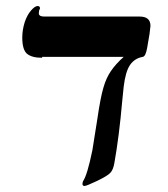

<svg xmlns="http://www.w3.org/2000/svg" viewBox="-20 -604 558 638"><path d="M120 -415V-412Q85 -412 69 -426Q54 -440 54 -479Q54 -504 62 -530Q70 -554 83 -569Q96 -584 105 -584Q113 -584 113 -576L110 -569L109 -560Q109 -549 127 -549H444Q480 -549 480 -518L477 -492L469 -445Q464 -416 454 -415Q427 -410 412 -388Q397 -366 391 -316L386 -267Q376 -152 360 -62Q356 -39 346 -29Q336 -19 303 -3Q267 14 261 14Q254 14 254 7Q254 4 256 -2Q270 -22 287 -105L304 -212Q314 -281 324 -314Q333 -345 348 -367Q364 -391 391 -415Z"/></svg>

Font: Libra Serif Modern
Style: Bold Italic
Weight: 700
Italic angle: -12°
Designer: Stefan Peev, Context Ltd
Foundry: Stefan Peev, Context Ltd
Version: Version 1.000